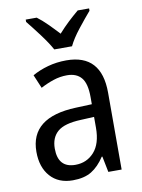

<svg xmlns="http://www.w3.org/2000/svg" viewBox="-87 -826 663 895"><g transform="rotate(-10 244.5 -378.0)"><path d="M344 -766Q318 -744 295.5 -723Q273 -702 247 -673Q223 -699 198 -724Q173 -749 150 -766H98V-755Q124 -723 155.5 -681Q187 -639 205 -606H289Q305 -640 338.5 -682.5Q372 -725 398 -755V-766ZM333 -213Q333 -137 298 -98Q263 -59 209 -59Q127 -59 127 -150Q127 -202 159.5 -230Q192 -258 270 -261L333 -264ZM89 -504 116 -440Q146 -456 177.5 -466.5Q209 -477 242 -477Q287 -477 310 -449.5Q333 -422 333 -358V-324L257 -321Q40 -313 40 -150Q40 -77 78.5 -33.5Q117 10 185 10Q239 10 273.5 -11Q308 -32 336 -75H339L354 0H417V-364Q417 -546 251 -546Q205 -546 163.5 -534.5Q122 -523 89 -504Z"/></g></svg>

Font: Noto Sans UI SemiCondensed
Style: Regular
Weight: 400
Width: 4
Designer: Monotype Design Team
Foundry: Monotype Imaging Inc.
Version: 1.001